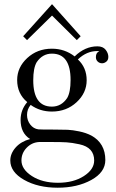

<svg xmlns="http://www.w3.org/2000/svg" viewBox="-20 -669 540 895"><path d="M88 -500 222 -649H223L356 -500L338 -482L223 -596H222L106 -482ZM28 79Q28 47 52.5 19Q77 -9 120 -21Q76 -49 76 -110Q76 -157 107 -193Q60 -232 60 -296Q60 -355 107 -398.5Q154 -442 222 -442Q282 -442 328 -406Q376 -453 434 -453Q460 -453 472.5 -437Q485 -421 485 -404Q485 -389 475.5 -381.5Q466 -374 456 -374Q444 -374 435.5 -382Q427 -390 427 -403Q427 -424 443 -430Q440 -431 433 -431Q384 -431 343 -392Q384 -354 384 -295Q384 -236 337 -192.5Q290 -149 222 -149Q166 -149 123 -180Q106 -160 106 -133Q106 -108 121 -88.5Q136 -69 159 -66Q166 -65 234 -65Q274 -65 296 -64Q318 -63 349.5 -56.5Q381 -50 406 -37Q471 -1 471 77Q471 134 405.5 170Q340 206 249 206Q157 206 92.5 169.5Q28 133 28 79ZM80 79Q80 120 128.5 151.5Q177 183 250 183Q322 183 370.5 152Q419 121 419 79Q419 49 402 30Q385 11 350 3.5Q315 -4 290.5 -5.5Q266 -7 221 -7H162Q128 -5 104 20Q80 45 80 79ZM135 -295Q135 -172 222 -172Q266 -172 293 -212Q309 -239 309 -296Q309 -419 222 -419Q178 -419 151 -379Q135 -352 135 -295Z"/></svg>

Font: CMU Serif
Style: Roman
Weight: 500
Version: Version 0.7.0